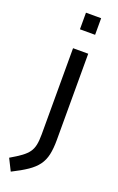

<svg xmlns="http://www.w3.org/2000/svg" viewBox="-224 -744 623 1011"><g transform="rotate(20 87.5 -238.0)"><path d="M-16 223 -49 157Q-11 135 12 118Q35 101 47.5 83.5Q60 66 65 42.5Q70 19 70 -17V-500H155V-16Q155 31 147.5 65.5Q140 100 121 126Q102 152 69 174.5Q36 197 -16 223ZM70 -606V-699H155V-606Z"/></g></svg>

Font: Cairo Medium
Style: Regular
Weight: 500
Designer: Mohamed Gaber, Accademia di Belle Arti di Urbino
Foundry: Kief Type Foundry, Accademia di Belle Arti di Urbino
Version: Version 3.117